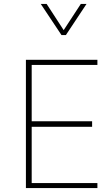

<svg xmlns="http://www.w3.org/2000/svg" viewBox="-20 -953 554 973"><path d="M473.6 -25.4V0H111.3V-649.9H473.6V-624H140.6V-338.4H446.8V-310.5H140.6V-25.4ZM186.5 -933.1H216.3L302.7 -800.3L389.6 -933.1H418.5L314 -775.4H291.5Z"/></svg>

Font: Estedad-FD Thin
Style: Regular
Weight: 100
Designer: Amin Abedi
Version: Version 7.3